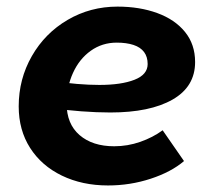

<svg xmlns="http://www.w3.org/2000/svg" viewBox="-20 -549 649 581"><path d="M36.6 -227.2Q36.6 -309.8 76.4 -379.3Q116.2 -448.8 184.8 -488.9Q253.4 -529 335.6 -529Q402.4 -529 455.8 -509.5Q509.2 -490 539.8 -452.4Q570.4 -414.8 570.4 -361.2Q570.4 -286.6 502 -247.6Q433.6 -208.6 313.8 -208.6Q231.4 -208.6 124.2 -223L136.4 -304.2Q217 -292 280.6 -292Q347 -292 386.9 -307.6Q426.8 -323.2 426.8 -355.2Q426.8 -377 416 -391.5Q405.2 -406 384 -413Q362.8 -420 333.2 -420Q289.2 -420 254.7 -395.4Q220.2 -370.8 200.9 -328.4Q181.6 -286 181.6 -235.8Q181.6 -174 220.8 -140.2Q260 -106.4 325.6 -106.4Q366.2 -106.4 404.3 -119.7Q442.4 -133 472.2 -154.8L536.8 -61.6Q498.2 -28.6 436.1 -8.2Q374 12.2 306.8 12.2Q228.8 12.2 167.2 -17.6Q105.6 -47.4 71.1 -101.4Q36.6 -155.4 36.6 -227.2Z"/></svg>

Font: Fixel Italic Variable Display Thin
Style: Italic
Weight: 100
Italic angle: -10°
Designer: AlfaBravo + MacPaw
Foundry: Kyrylo Tkachov, Marchela Mozhyna, Serhii Makarenko, Maria Weinstein, Zakhar Kryvoshyya
Version: Version 1.210;Glyphs 3.2 (3217)